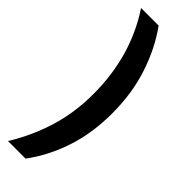

<svg xmlns="http://www.w3.org/2000/svg" viewBox="-296 -737 904 904"><g transform="rotate(45 156.0 -285.0)"><path d="M268 -281Q268 -148 231 -38Q194 72 130 158H13Q75 57 108 -51.5Q141 -160 141 -282Q141 -535 13 -728H130Q192 -643 230 -529.5Q268 -416 268 -281Z"/></g></svg>

Font: Noto Sans Armenian ExtraCondensed
Style: Bold
Weight: 700
Width: 2
Designer: Monotype Design Team
Foundry: Monotype Imaging Inc.
Version: Version 2.008; ttfautohint (v1.8.4.7-5d5b)